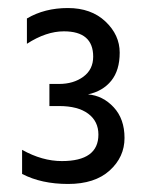

<svg xmlns="http://www.w3.org/2000/svg" viewBox="-20 -846 365 478"><path d="M35 -413V-473Q85 -445 134 -445Q225 -445 225 -511Q225 -544 199.5 -563Q174 -582 127 -582H103V-637H127Q163 -637 187.5 -655Q212 -673 212 -705Q212 -768 139 -768Q95 -768 47 -737V-800Q91 -826 149 -826Q207 -826 242.5 -792.5Q278 -759 278 -715Q278 -671 257 -645Q236 -619 199 -611Q236 -608 263 -579Q290 -550 290 -502.5Q290 -455 253 -421.5Q216 -388 149.5 -388Q83 -388 35 -413Z"/></svg>

Font: Hind Colombo
Style: Regular
Weight: 400
Designer: Jyotish Sonowal, Aditi Pimprikar
Foundry: Indian Type Foundry
Version: Version 1.000;PS 1.0;hotconv 1.0.86;makeotf.lib2.5.63406; tt